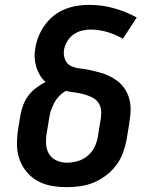

<svg xmlns="http://www.w3.org/2000/svg" viewBox="-20 -764 640 792"><path d="M256 8Q224 8 192.5 2.5Q161 -3 135 -17.5Q109 -32 89.5 -55.5Q70 -79 60 -108Q50 -137 50 -169Q50 -201 55 -233L65 -293Q69 -314 77 -334Q85 -354 98.5 -371.5Q112 -389 130.5 -402.5Q149 -416 168 -426Q154 -438 144.5 -454Q135 -470 129.5 -488.5Q124 -507 123 -527Q122 -547 126 -568Q130 -592 140 -616Q150 -640 165.5 -661.5Q181 -683 202 -699.5Q223 -716 248 -726Q273 -736 297.5 -740Q322 -744 347 -744Q401 -744 450.5 -730Q500 -716 544 -692L487 -604Q458 -621 424 -631.5Q390 -642 354 -642Q336 -642 317.5 -637.5Q299 -633 283 -621.5Q267 -610 257 -593Q247 -576 244 -558Q241 -537 248.5 -518Q256 -499 274.5 -491Q293 -483 313.5 -481Q334 -479 354 -474.5Q374 -470 393.5 -464.5Q413 -459 430.5 -450.5Q448 -442 463.5 -430.5Q479 -419 490.5 -403.5Q502 -388 509 -369.5Q516 -351 518 -330.5Q520 -310 517.5 -289Q515 -268 512 -247L502 -187Q497 -160 487 -133Q477 -106 459 -82Q441 -58 417 -40Q393 -22 366.5 -11Q340 0 311.5 4Q283 8 256 8ZM256 -93Q278 -93 301 -99.5Q324 -106 342.5 -122Q361 -138 371 -159.5Q381 -181 384 -203L394 -264Q398 -283 397.5 -302.5Q397 -322 387.5 -337.5Q378 -353 361.5 -361.5Q345 -370 327 -375Q309 -380 289.5 -382.5Q270 -385 252 -389Q237 -381 224.5 -368Q212 -355 204 -340Q196 -325 190.5 -309Q185 -293 183 -277L173 -217Q169 -194 170 -171Q171 -148 182 -129.5Q193 -111 213 -102Q233 -93 256 -93Z"/></svg>

Font: Iosevka Aile
Style: Bold Italic
Weight: 700
Italic angle: -9°
Designer: Belleve Invis
Foundry: Belleve Invis
Version: Version 28.0.1; ttfautohint (v1.8.4)